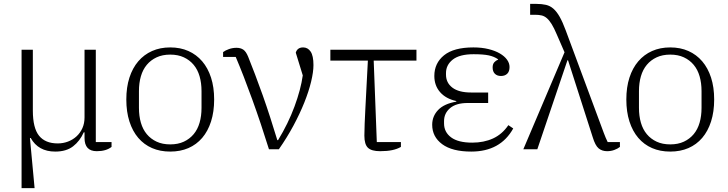

<svg xmlns="http://www.w3.org/2000/svg" viewBox="-20 -768 3746 988"><path d="M91 -512H149V-199Q149 -109 181 -69.5Q213 -30 277 -30Q305 -30 330 -39.5Q355 -49 374 -66.5Q393 -84 404 -108.5Q415 -133 415 -164V-512H473V-37H554V-12Q526 10 478 10Q415 10 415 -58V-87H411Q391 -42 356 -15Q321 12 264 12Q177 12 138 -58H134L158 200H91Z M856 -25Q896 -25 926 -39Q956 -53 976.5 -77.5Q997 -102 1007 -136.5Q1017 -171 1017 -213V-299Q1017 -341 1007 -375.5Q997 -410 976.5 -434.5Q956 -459 926 -473Q896 -487 856 -487Q816 -487 786 -473Q756 -459 735.5 -434.5Q715 -410 705 -375.5Q695 -341 695 -299V-213Q695 -171 705 -136.5Q715 -102 735.5 -77.5Q756 -53 786 -39Q816 -25 856 -25ZM856 12Q804 12 762.5 -6Q721 -24 691.5 -58.5Q662 -93 646 -143Q630 -193 630 -256Q630 -319 646 -368.5Q662 -418 691.5 -452.5Q721 -487 762.5 -505.5Q804 -524 856 -524Q908 -524 949.5 -505.5Q991 -487 1020.5 -452.5Q1050 -418 1066 -368.5Q1082 -319 1082 -256Q1082 -193 1066 -143Q1050 -93 1020.5 -58.5Q991 -24 949.5 -6Q908 12 856 12Z M1364 0Q1323 -132 1278 -256.5Q1233 -381 1193 -475H1128V-500Q1140 -509 1158.5 -515.5Q1177 -522 1197 -522Q1218 -522 1232 -512.5Q1246 -503 1257 -476Q1273 -436 1292.5 -385Q1312 -334 1332 -277.5Q1352 -221 1371 -162Q1390 -103 1407 -47H1411Q1463 -132 1495.5 -220Q1528 -308 1538 -380L1502 -497Q1510 -524 1540 -524Q1564 -524 1578.5 -502.5Q1593 -481 1593 -433Q1593 -398 1581 -348Q1569 -298 1546 -240.5Q1523 -183 1490 -121.5Q1457 -60 1415 0Z M2043 -12Q2024 -1 1998 4.5Q1972 10 1936 10Q1892 10 1873.5 -7.5Q1855 -25 1855 -70Q1855 -93 1856.5 -131.5Q1858 -170 1860 -207L1873 -456H1680V-512H2123V-456H1903L1919 -37H2043Z M2405 12Q2307 12 2255.5 -26Q2204 -64 2204 -126Q2204 -170 2234.5 -202Q2265 -234 2328 -245V-248Q2274 -260 2244.5 -294Q2215 -328 2215 -377Q2215 -443 2265 -483.5Q2315 -524 2416 -524Q2459 -524 2493.5 -515.5Q2528 -507 2552 -493Q2576 -479 2589 -461Q2602 -443 2602 -423Q2602 -400 2590 -388.5Q2578 -377 2558 -377Q2538 -377 2526.5 -388.5Q2515 -400 2515 -421Q2515 -438 2523.5 -447.5Q2532 -457 2543 -461V-463Q2523 -477 2495 -483Q2467 -489 2417 -489Q2345 -489 2310 -461.5Q2275 -434 2275 -392V-384Q2275 -342 2308 -317Q2341 -292 2404 -292H2492V-238H2387Q2327 -238 2296 -211.5Q2265 -185 2265 -145V-133Q2265 -88 2301.5 -61Q2338 -34 2410 -34Q2470 -34 2517 -55.5Q2564 -77 2596 -124L2621 -107Q2555 12 2405 12Z M2885 -499 2845 -591Q2831 -624 2819 -643.5Q2807 -663 2794.5 -674Q2782 -685 2767.5 -688.5Q2753 -692 2733 -692H2708V-748H2740Q2768 -748 2789.5 -743Q2811 -738 2828 -723Q2845 -708 2860 -681.5Q2875 -655 2891 -612L3087 -84Q3091 -73 3096.5 -60Q3102 -47 3107 -37H3170V-12Q3159 -3 3141.5 3.5Q3124 10 3104 10Q3078 10 3060.5 -4.5Q3043 -19 3030 -62L2903 -458H2900L2745 0H2673Z M3429 -25Q3469 -25 3499 -39Q3529 -53 3549.5 -77.5Q3570 -102 3580 -136.5Q3590 -171 3590 -213V-299Q3590 -341 3580 -375.5Q3570 -410 3549.5 -434.5Q3529 -459 3499 -473Q3469 -487 3429 -487Q3389 -487 3359 -473Q3329 -459 3308.5 -434.5Q3288 -410 3278 -375.5Q3268 -341 3268 -299V-213Q3268 -171 3278 -136.5Q3288 -102 3308.5 -77.5Q3329 -53 3359 -39Q3389 -25 3429 -25ZM3429 12Q3377 12 3335.5 -6Q3294 -24 3264.5 -58.5Q3235 -93 3219 -143Q3203 -193 3203 -256Q3203 -319 3219 -368.5Q3235 -418 3264.5 -452.5Q3294 -487 3335.5 -505.5Q3377 -524 3429 -524Q3481 -524 3522.5 -505.5Q3564 -487 3593.5 -452.5Q3623 -418 3639 -368.5Q3655 -319 3655 -256Q3655 -193 3639 -143Q3623 -93 3593.5 -58.5Q3564 -24 3522.5 -6Q3481 12 3429 12Z"/></svg>

Font: IBM Plex Serif Light
Style: Regular
Weight: 300
Designer: Mike Abbink, Paul van der Laan, Pieter van Rosmalen
Foundry: Bold Monday
Version: Version 3.001